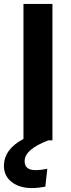

<svg xmlns="http://www.w3.org/2000/svg" viewBox="-46 -712 360 974"><path d="M73 -692H220V0H199Q79 46 79 105Q79 151 133 151Q162 151 194 144L184 235Q147 242 116 242Q53 242 13.5 211.5Q-26 181 -26 130Q-26 45 73 -7Z"/></svg>

Font: FiraGO SemiBold
Style: Regular
Weight: 600
Designer: bBox Type
Foundry: bBox Type GmbH
Version: Version 1.001;PS 001.001;hotconv 1.0.88;makeotf.lib2.5.64775